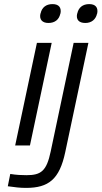

<svg xmlns="http://www.w3.org/2000/svg" viewBox="-20 -709 495 936"><path d="M160 -500 54 0H126L232 -500ZM18 199C54 204 77 207 107 207C217 207 270 165 298 33L411 -500H339L227 30C207 125 180 145 109 145C86 145 60 144 30 139ZM177 -642C171 -615 185 -597 216 -597C248 -597 268 -614 274 -642L275 -644C280 -672 267 -689 236 -689C204 -689 184 -672 178 -644ZM356 -642C350 -614 364 -597 396 -597C427 -597 447 -615 453 -642L454 -644C459 -672 446 -689 415 -689C383 -689 363 -672 357 -644Z"/></svg>

Font: LT Wave Text Light Italic
Style: Regular
Weight: 300
Designer: Daniel Lyons
Version: Version 2.5 (Glyphs App)